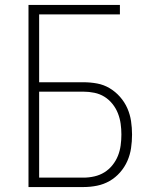

<svg xmlns="http://www.w3.org/2000/svg" viewBox="-20 -755 640 775"><path d="M95 0V-735H464V-697H138V-423H317Q345 -423 372 -418Q399 -413 422.5 -399Q446 -385 464.5 -364Q483 -343 494 -318Q505 -293 509 -266Q513 -239 513 -212Q513 -184 509 -157Q505 -130 494 -105Q483 -80 464.5 -59Q446 -38 422.5 -24.5Q399 -11 372 -5.5Q345 0 317 0ZM317 -38Q339 -38 361 -43Q383 -48 401.5 -59.5Q420 -71 434 -88.5Q448 -106 456 -126Q464 -146 467 -168Q470 -190 470 -212Q470 -234 467 -255.5Q464 -277 456 -297.5Q448 -318 434 -335.5Q420 -353 401.5 -364.5Q383 -376 361 -380.5Q339 -385 317 -385H138V-38Z"/></svg>

Font: Zed Sans Extralight Extended
Style: Regular
Weight: 200
Width: 7
Designer: Belleve Invis
Foundry: Belleve Invis
Version: Version 1.0.0; ttfautohint (v1.8.4)